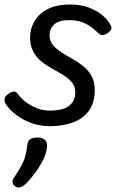

<svg xmlns="http://www.w3.org/2000/svg" viewBox="-20 -539 519 849"><path d="M201 19Q157 19 118.5 5Q80 -9 51 -31.5Q22 -54 6 -78Q0 -89 0 -100Q0 -111 14 -122Q27 -132 39 -134Q51 -136 59 -123Q82 -92 120 -71Q158 -50 201 -50Q239 -50 263.5 -59Q288 -68 300.5 -86.5Q313 -105 313 -131Q313 -156 298.5 -174Q284 -192 261.5 -206Q239 -220 213 -234Q187 -248 164.5 -266Q142 -284 127.5 -310Q113 -336 113 -373Q113 -410 131 -443Q149 -476 188.5 -497.5Q228 -519 290 -519Q335 -519 370 -506.5Q405 -494 428.5 -475Q452 -456 464 -437Q472 -425 473 -416Q474 -407 458 -394Q445 -385 435 -384Q425 -383 415 -392Q391 -417 360.5 -433.5Q330 -450 286 -450Q239 -450 219 -430.5Q199 -411 199 -382Q199 -359 213.5 -341Q228 -323 250.5 -308.5Q273 -294 299 -279.5Q325 -265 347.5 -247Q370 -229 384.5 -203.5Q399 -178 399 -142Q399 -84 372.5 -48.5Q346 -13 301 3Q256 19 201 19ZM49 286Q37 278 35.5 267.5Q34 257 43 245Q61 218 73 196.5Q85 175 91.5 152.5Q98 130 101 100Q103 83 114.5 76Q126 69 145 69Q168 69 179 80Q190 91 188 110Q186 135 173 163Q160 191 140.5 218Q121 245 98 270Q85 283 73 288Q61 293 49 286Z"/></svg>

Font: Playwrite AU TAS
Style: Regular
Weight: 400
Designer: Veronika Burian, José Scaglione
Foundry: TypeTogether
Version: Version 1.002